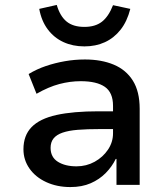

<svg xmlns="http://www.w3.org/2000/svg" viewBox="-20 -749 678 778"><path d="M265 9Q211 9 167.5 -11Q124 -31 99.5 -66Q75 -101 75 -144Q75 -200 108 -234Q141 -268 208.5 -283Q276 -298 379 -298H454V-226H385Q333 -226 295.5 -223Q258 -220 233.5 -211.5Q209 -203 197 -188Q185 -173 185 -150Q185 -112 214.5 -93.5Q244 -75 290 -75Q330 -75 363.5 -93.5Q397 -112 417.5 -142.5Q438 -173 438 -209V-320Q438 -374 405 -397Q372 -420 307 -420Q264 -420 220.5 -408.5Q177 -397 128 -369L96 -449Q129 -469 166 -481.5Q203 -494 243 -501Q283 -508 324 -508Q391 -508 441 -487Q491 -466 518.5 -422Q546 -378 546 -308V0H452V-105H449Q434 -74 408.5 -48Q383 -22 347.5 -6.5Q312 9 265 9ZM322 -561Q275 -561 237 -578.5Q199 -596 173.5 -630Q148 -664 139 -713L210 -729Q223 -684 249.5 -662Q276 -640 322 -640Q366 -640 393 -661Q420 -682 438 -728L508 -713Q495 -662 468.5 -628.5Q442 -595 405 -578Q368 -561 322 -561Z"/></svg>

Font: Nunito Sans 7pt SemiBold
Style: Regular
Weight: 600
Designer: Vernon Adams
Foundry: Vernon Adams
Version: Version 3.101;gftools[0.9.27]